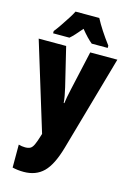

<svg xmlns="http://www.w3.org/2000/svg" viewBox="-146 -837 784 1148"><g transform="rotate(15 245.5 -263.0)"><path d="M2 -553H172L230 -313Q236 -288 240.5 -262.5Q245 -237 246 -220H250Q252 -237 256 -258.5Q260 -280 267 -311L321 -553H489L322 35Q290 148 243 194Q196 240 121 240Q102 240 84.5 238Q67 236 51 232V90Q71 96 91 96Q111 96 123 89.5Q135 83 144.5 62.5Q154 42 166 2L169 -8ZM320 -766Q354 -701 415 -620V-606H316Q286 -630 246 -679Q202 -626 178 -606H77V-620Q91 -637 110 -665Q129 -693 147 -721Q165 -749 173 -766Z"/></g></svg>

Font: Noto Sans Kannada ExtraCondensed Black
Style: Regular
Weight: 900
Width: 2
Designer: Jelle Bosma - Monotype Design Team
Foundry: Monotype Imaging Inc.
Version: Version 2.005; ttfautohint (v1.8.4.7-5d5b)